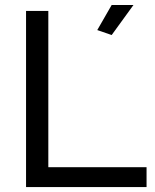

<svg xmlns="http://www.w3.org/2000/svg" viewBox="-20 -754 624 774"><path d="M430.2 -612.8 372.1 -632.8 430.2 -733.9H518.1ZM85 0V-710H174.8V-80.1H570.8V0Z"/></svg>

Font: Rawline Medium
Style: Regular
Weight: 500
Designer: Matt McInerney, Pablo Impallari, Rodrigo Fuenzalida
Foundry: Matt McInerney, Pablo Impallari, Rodrigo Fuenzalida
Version: Version 4.020;PS 004.020;hotconv 1.0.88;makeotf.lib2.5.64775